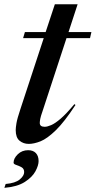

<svg xmlns="http://www.w3.org/2000/svg" viewBox="-38 -662 447 898"><path d="M161 -142Q152.5 -118 150.2 -106Q148 -94 148 -87Q148 -69 171 -69Q183 -69 201.2 -76.8Q219.5 -84.5 246 -107.2Q272.5 -130 310 -175L315 -171Q263 -91.5 222.8 -52.5Q182.5 -13.5 151.8 -1.2Q121 11 96.5 11Q71.5 11 53.5 -3.8Q35.5 -18.5 35.5 -53.5Q35.5 -65 39 -86Q42.5 -107 57 -150.5L166.5 -483.5H70L78.5 -512H175.5L218.5 -642H325L282.5 -512H389.5L383 -483.5H273ZM25.5 99Q25.5 78.5 45.2 59.5Q65 40.5 93.5 40.5Q117 40.5 129.8 54Q142.5 67.5 142.5 91.5Q142.5 111.5 127.8 139Q113 166.5 78 189Q43 211.5 -17.5 216.5L-11.5 198.5Q34 194.5 54.5 177.2Q75 160 75 143Q75 127 62.8 120.2Q50.5 113.5 38 109.5Q25.5 105.5 25.5 99Z"/></svg>

Font: Newsreader 72pt Medium
Style: Italic
Weight: 500
Italic angle: -17°
Designer: Hugues Gentile
Foundry: Production Type
Version: Version 1.003; ttfautohint (v1.8.3)